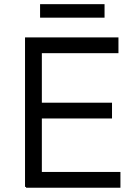

<svg xmlns="http://www.w3.org/2000/svg" viewBox="-20 -879 660 903"><path d="M176.8 -703.1V0H97.7V-703.1ZM506.8 -396V-321.8H102.1V-396ZM546.4 -70.3V3.9H102.5V-70.3ZM537.1 -703.1V-628.9H102.5V-703.1ZM168.5 -859.4H471.7V-795.9H168.5Z"/></svg>

Font: Wand UI Pro
Style: Regular
Weight: 400
Designer: Andreas Faust
Version: Version 1.003;FEAKit 1.0